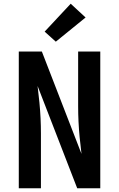

<svg xmlns="http://www.w3.org/2000/svg" viewBox="-20 -1012 640 1032"><path d="M81 0V-735H205L418 -185L408 -275Q404 -317 402 -358.5Q400 -400 400 -441V-735H519V0H395L182 -550L192 -460Q196 -418 198 -376.5Q200 -335 200 -294V0ZM280 -788 220 -842 360 -992 440 -918Z"/></svg>

Font: Iosevka Curly Extended
Style: Bold
Weight: 700
Width: 7
Monospace: yes
Designer: Belleve Invis
Foundry: Belleve Invis
Version: Version 11.1.0; ttfautohint (v1.8.3)